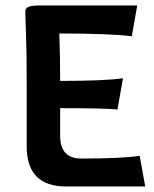

<svg xmlns="http://www.w3.org/2000/svg" viewBox="-20 -672 556 692"><path d="M196.8 -182.6Q196.8 -100.6 272.9 -100.6Q419.9 -100.6 483.4 -110.4L503.4 0H217.8Q76.2 0 76.2 -144.5V-375.5Q76.2 -486.8 73.7 -549.1Q71.3 -611.3 71.3 -631.8Q71.3 -641.6 82 -647Q92.8 -652.3 124.5 -652.3H474.6L455.1 -541.5Q370.6 -551.3 193.8 -551.3Q196.8 -470.7 196.8 -380.4Q360.4 -380.4 423.3 -390.1L403.3 -277.3Q360.4 -282.2 196.8 -282.2Z"/></svg>

Font: ALMAS
Style: Bold
Weight: 700
Designer: ALMAS Font/ by Husham Jawad Kadhim, derived from the Bainsely font by/ Paul James MIller
Foundry: High-Logic / Made with FontCreator
Version: Version 1.411;September 19, 2021;FontCreator 14.0.0.2814 32-